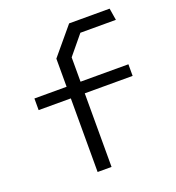

<svg xmlns="http://www.w3.org/2000/svg" viewBox="-137 -870 894 978"><g transform="rotate(-20 310.0 -380.5)"><path d="M225 0H300.5V-399H560V-462H300.5V-594L385 -696.5H577.5L567 -761H347.5L225 -614.5V-462H50.5V-399H225Z"/></g></svg>

Font: Monaspace Krypton Light
Style: Regular
Weight: 300
Designer: Riley Cran & the Lettermatic Team
Foundry: Lettermatic
Version: Version 1.101 (Monaspace Krypton)